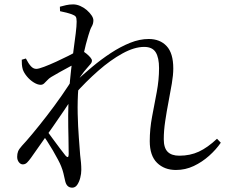

<svg xmlns="http://www.w3.org/2000/svg" viewBox="-20 -808 1040 878"><path d="M784.6 -30.7Q731.6 -30.7 698.2 -63.4Q664.8 -96.2 664.8 -162.5Q664.8 -218.4 675.5 -274.7Q686.2 -331.1 696.8 -387.1Q707.3 -443.1 707.3 -496.5Q707.3 -544.1 692.1 -568.8Q676.8 -593.5 639.2 -593.5Q594.4 -593.5 539.9 -563.5Q485.4 -533.6 429 -484.1Q372.6 -434.6 320.6 -375.9L322.5 -432.5Q359.1 -466.7 400.9 -501.6Q442.7 -536.5 486.8 -565.5Q530.9 -594.4 574.8 -612.1Q618.6 -629.7 659.9 -629.7Q711.7 -629.7 742 -597.2Q772.4 -564.8 772.4 -494.7Q772.4 -465.4 765.8 -426.1Q759.2 -386.9 750.6 -342.5Q742 -298.1 735.5 -254Q728.9 -209.8 728.9 -171.6Q728.9 -131.8 746.6 -113.9Q764.4 -96 800.1 -96Q849.4 -96 889.3 -114.5Q929.2 -133 972.4 -173.5L989.7 -155.4Q968.2 -124.1 936.2 -95.5Q904.2 -66.9 865.9 -48.8Q827.6 -30.7 784.6 -30.7ZM84.7 -56.3Q74.4 -56.1 66.5 -66.1Q58.5 -76.1 58.5 -90.9Q58.5 -105 62.7 -115.7Q66.8 -126.3 80.5 -141.5Q97.5 -159.3 127.7 -195.5Q157.9 -231.7 193.5 -277.6Q229 -323.5 262.5 -371.5Q296 -419.4 320.6 -460.8L318.7 -373.2Q299.5 -342.2 274.2 -304.8Q248.9 -267.4 221.7 -228.4Q194.5 -189.4 168.4 -152.6Q142.3 -115.8 121.3 -85.7Q112.4 -73.4 104.1 -64.9Q95.8 -56.5 84.7 -56.3ZM310.3 50.2Q297.1 50.2 288.8 41.9Q280.6 33.6 277.3 16.2Q273.3 -1.9 269.9 -16.1Q266.5 -30.3 259.7 -47.4Q255.5 -58.6 245.2 -78Q235 -97.4 221.8 -120.1Q208.5 -142.7 194.6 -164.1Q180.7 -185.5 169.1 -201.4L185 -223Q199.9 -202.6 218.5 -177.2Q237 -151.7 254.1 -129.3Q271.2 -106.8 279.8 -96.1Q293.7 -80.6 294.1 -102.6Q294.3 -131.7 293.1 -178.4Q291.8 -225 291.8 -280.2Q291.9 -335.4 295.9 -387.5Q299.6 -440.2 305.2 -489.4Q310.8 -538.7 316.5 -581Q322.2 -623.3 326.4 -656.2Q330.5 -689.2 330.5 -709.1Q330.5 -725.9 326.3 -731.8Q322 -737.7 308 -742.8Q298.5 -746 284.9 -749.9Q271.3 -753.7 254.6 -756.8L253.8 -777.3Q267.3 -781.2 282.5 -784.5Q297.7 -787.9 314.6 -787.9Q330.5 -787.9 346.7 -780.8Q362.9 -773.8 376.3 -762.3Q389.7 -750.8 398.3 -738.3Q407 -725.7 407 -715.2Q407 -699.6 399.7 -687.2Q392.4 -674.9 383.9 -645.2Q379.5 -631.1 372.9 -606Q366.4 -580.8 359.3 -548.4Q352.3 -516 346.6 -479.1Q340.9 -442.2 338.3 -405.4Q333.9 -346.7 335.3 -287.5Q336.7 -228.3 340.5 -179.4Q344.3 -130.6 346.5 -99.4Q348.9 -80 350.4 -63.7Q351.8 -47.4 351.8 -30.7Q351.8 -13.6 347 5Q342.3 23.6 333.3 36.9Q324.4 50.2 310.3 50.2ZM166.1 -420.2Q151.9 -420.2 134.5 -430.9Q117.1 -441.6 103.3 -458.2Q89.5 -474.8 84.1 -490.7Q80.9 -502.1 80.1 -513.5Q79.3 -524.9 79.5 -534.9L98.4 -540.5Q110.1 -517.4 121.3 -505.2Q132.5 -493 146 -493Q156.5 -493 181.8 -502.6Q207.2 -512.2 237.2 -526Q267.2 -539.8 292.3 -552.4Q317.3 -565.1 327.4 -570.9Q336.5 -576.3 342.2 -577.5Q348 -578.7 356.6 -574.9Q365.4 -570.7 375.6 -562.4Q385.7 -554.2 393.1 -545.5Q400.4 -536.9 400.4 -530.9Q400.4 -522.2 393.3 -514.5Q386.2 -506.8 376.8 -495.4Q364.1 -481.3 351.4 -463Q338.7 -444.8 325.8 -425.3L329.6 -483.3Q334.4 -491.3 339.1 -503.1Q343.8 -514.8 347.2 -527.4Q325.4 -517.2 300.9 -504.4Q276.4 -491.6 254 -478.8Q231.6 -465.9 213.7 -455.6Q203.7 -449.4 196.2 -441Q188.7 -432.7 181.8 -426.5Q174.9 -420.2 166.1 -420.2Z"/></svg>

Font: Noto Serif SC ExtraLight
Style: Regular
Weight: 200
Designer: Ryoko NISHIZUKA 西塚涼子 (kana & ideographs); Frank Grießhammer (Latin, Greek & Cyrillic); Wenlong ZHANG 张文龙 (bopomofo); San
Foundry: Adobe
Version: Version 2.002-H1;hotconv 1.1.0;makeotfexe 2.6.0